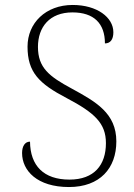

<svg xmlns="http://www.w3.org/2000/svg" viewBox="-20 -744 541 774"><path d="M258 10C383 10 449 -66 449 -174C449 -288 366 -334 269 -387C178 -436 133 -471 133 -555C133 -635 180 -694 272 -694C358 -694 403 -650 403 -569C425 -569 437 -585 437 -614C437 -674 371 -724 273 -724C164 -724 91 -651 91 -556C91 -453 137 -407 248 -349C362 -289 407 -247 407 -167C407 -79 360 -20 260 -20C156 -20 102 -76 101 -173C80 -173 69 -154 69 -127C69 -56 130 10 258 10Z"/></svg>

Font: Noto Serif Devanagari ExtraLight
Style: Regular
Weight: 200
Designer: Universal Thirst, Indian Type Foundry and the Monotype Design Team
Foundry: Monotype Imaging Inc.
Version: Version 2.004